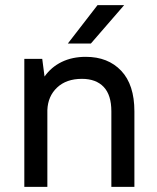

<svg xmlns="http://www.w3.org/2000/svg" viewBox="-20 -730 615 750"><path d="M75 -500H145L154 -431Q180 -468 221 -488Q262 -508 315 -508Q402 -508 453.5 -453.5Q505 -399 505 -295V0H415V-295Q415 -359 385 -390.5Q355 -422 300 -422Q239 -422 203 -388Q167 -354 165 -300V0H75ZM361 -710H465L335 -560H245Z"/></svg>

Font: Retni Sans Medium
Style: Regular
Weight: 500
Designer: Vitaly Kuzmin
Foundry: ParaType Ltd.
Version: Version 1.00;March 2, 2019;FontCreator 11.5.0.2425 64-bit; t